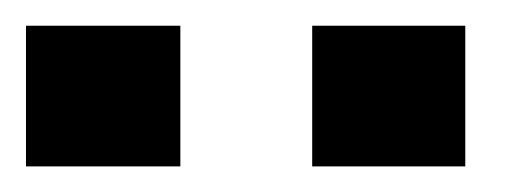

<svg xmlns="http://www.w3.org/2000/svg" viewBox="-31 -692 414 150"><path d="M332.5 -562V-671.9H212.9V-562ZM109.9 -562V-671.9H-10.7V-562Z"/></svg>

Font: Ride
Style: Bold
Weight: 700
Version: Version 3.000